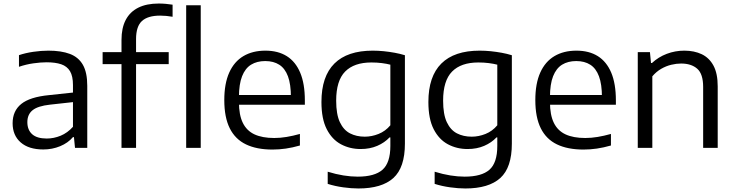

<svg xmlns="http://www.w3.org/2000/svg" viewBox="-20 -838 4162 1088"><path d="M225.5 9Q143 9 97.2 -31Q51.5 -71 51.5 -139.5Q51.5 -209.5 100.5 -249Q149.5 -288.5 258 -299L417 -316L422.5 -262.5L263.5 -245Q194.5 -237.5 164.8 -213.5Q135 -189.5 135 -146Q135 -102 162.2 -77.5Q189.5 -53 245 -53Q285 -53 323.8 -69Q362.5 -85 393.5 -119.5V-356Q393.5 -406.5 376.8 -434.5Q360 -462.5 326.8 -473.8Q293.5 -485 244 -485Q211 -485 169.8 -479.2Q128.5 -473.5 87.5 -459.5V-525.5Q124.5 -538 169.2 -544.5Q214 -551 254 -551Q327 -551 376 -532.5Q425 -514 449.8 -470.5Q474.5 -427 474.5 -351.5V0H405L399 -61H393.5Q365.5 -28 320.8 -9.5Q276 9 225.5 9Z M668.5 0V-612Q668.5 -679.5 692.5 -725.2Q716.5 -771 763.5 -794.5Q810.5 -818 879.5 -818Q899.5 -818 919.5 -816.2Q939.5 -814.5 958 -811.5V-743Q940.5 -746 922.8 -747.8Q905 -749.5 887.5 -749.5Q818 -749.5 784.5 -719Q751 -688.5 751 -616.5V0ZM561.5 -474.5V-542.5H936V-474.5Z M1035 0V-808H1117.5V0Z M1524 9.5Q1434.5 9.5 1373.8 -19.8Q1313 -49 1282 -111Q1251 -173 1251 -271Q1251 -364.5 1279 -426.8Q1307 -489 1359.2 -520Q1411.5 -551 1484 -551Q1555.5 -551 1605.2 -519.8Q1655 -488.5 1681.2 -426Q1707.5 -363.5 1707.5 -269V-244.5H1290V-299.5H1649L1628.5 -287.5Q1628.5 -360.5 1611.8 -405.5Q1595 -450.5 1562.5 -471.2Q1530 -492 1483 -492Q1436 -492 1402.8 -471.5Q1369.5 -451 1351.8 -406Q1334 -361 1334 -287.5V-260Q1334 -186.5 1356 -141.8Q1378 -97 1422.2 -76.5Q1466.5 -56 1534 -56Q1568 -56 1604 -62Q1640 -68 1679.5 -79V-13.5Q1637.5 -1.5 1599.5 4Q1561.5 9.5 1524 9.5Z M2011 230Q1971 230 1924.5 223.5Q1878 217 1837 204V135Q1884 149.5 1926.2 156.2Q1968.5 163 2007 163Q2103 163 2147.5 123.8Q2192 84.5 2192 -11V-59.5H2187.5Q2159.5 -29.5 2117.8 -11.5Q2076 6.5 2023.5 6.5Q1962.5 6.5 1912 -20.5Q1861.5 -47.5 1831.5 -106Q1801.5 -164.5 1801.5 -260Q1801.5 -405 1875 -478Q1948.5 -551 2092 -551Q2123 -551 2154.8 -547.8Q2186.5 -544.5 2216.8 -539Q2247 -533.5 2274.5 -525V-24Q2274.5 111.5 2209 170.8Q2143.5 230 2011 230ZM2047 -63.5Q2086.5 -63.5 2125.2 -79Q2164 -94.5 2192 -128V-471.5Q2171 -477 2143.5 -480.5Q2116 -484 2084.5 -484Q1986.5 -484 1935.8 -432.5Q1885 -381 1885 -267.5Q1885 -190 1906 -145.5Q1927 -101 1963.5 -82.2Q2000 -63.5 2047 -63.5Z M2617 230Q2577 230 2530.5 223.5Q2484 217 2443 204V135Q2490 149.5 2532.2 156.2Q2574.5 163 2613 163Q2709 163 2753.5 123.8Q2798 84.5 2798 -11V-59.5H2793.5Q2765.5 -29.5 2723.8 -11.5Q2682 6.5 2629.5 6.5Q2568.5 6.5 2518 -20.5Q2467.5 -47.5 2437.5 -106Q2407.5 -164.5 2407.5 -260Q2407.5 -405 2481 -478Q2554.5 -551 2698 -551Q2729 -551 2760.8 -547.8Q2792.5 -544.5 2822.8 -539Q2853 -533.5 2880.5 -525V-24Q2880.5 111.5 2815 170.8Q2749.5 230 2617 230ZM2653 -63.5Q2692.5 -63.5 2731.2 -79Q2770 -94.5 2798 -128V-471.5Q2777 -477 2749.5 -480.5Q2722 -484 2690.5 -484Q2592.5 -484 2541.8 -432.5Q2491 -381 2491 -267.5Q2491 -190 2512 -145.5Q2533 -101 2569.5 -82.2Q2606 -63.5 2653 -63.5Z M3286.5 9.5Q3197 9.5 3136.2 -19.8Q3075.5 -49 3044.5 -111Q3013.5 -173 3013.5 -271Q3013.5 -364.5 3041.5 -426.8Q3069.5 -489 3121.8 -520Q3174 -551 3246.5 -551Q3318 -551 3367.8 -519.8Q3417.5 -488.5 3443.8 -426Q3470 -363.5 3470 -269V-244.5H3052.5V-299.5H3411.5L3391 -287.5Q3391 -360.5 3374.2 -405.5Q3357.5 -450.5 3325 -471.2Q3292.5 -492 3245.5 -492Q3198.5 -492 3165.2 -471.5Q3132 -451 3114.2 -406Q3096.5 -361 3096.5 -287.5V-260Q3096.5 -186.5 3118.5 -141.8Q3140.5 -97 3184.8 -76.5Q3229 -56 3296.5 -56Q3330.5 -56 3366.5 -62Q3402.5 -68 3442 -79V-13.5Q3400 -1.5 3362 4Q3324 9.5 3286.5 9.5Z M3594 0V-542.5H3663L3669 -481H3674.5Q3711 -515 3758.5 -533Q3806 -551 3858 -551Q3914 -551 3956.5 -530.8Q3999 -510.5 4023 -466.2Q4047 -422 4047 -348.5V0H3964.5V-345.5Q3964.5 -419 3931 -448.5Q3897.5 -478 3839.5 -478Q3813 -478 3783.8 -471Q3754.5 -464 3726.8 -448Q3699 -432 3676.5 -405.5V0Z"/></svg>

Font: Encode Sans SemiExpanded
Style: Regular
Weight: 400
Width: 6
Designer: Multiple Designers
Foundry: Impallari Type
Version: Version 3.002